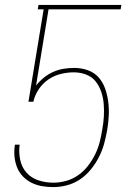

<svg xmlns="http://www.w3.org/2000/svg" viewBox="-20 -755 540 783"><path d="M197 8Q173 8 150.5 4Q128 0 108 -10Q88 -20 72.5 -36.5Q57 -53 49 -74Q41 -95 39 -118Q37 -141 41 -165H60Q56 -133 62.5 -102.5Q69 -72 88.5 -50.5Q108 -29 137 -19.5Q166 -10 198 -10Q224 -10 250.5 -17.5Q277 -25 299.5 -41Q322 -57 339 -79Q356 -101 368 -125.5Q380 -150 386.5 -175.5Q393 -201 397 -227Q402 -253 403.5 -279.5Q405 -306 403 -331Q401 -356 393 -380Q385 -404 370 -423Q355 -442 331 -451Q307 -460 281 -460Q255 -460 228 -453.5Q201 -447 177.5 -431Q154 -415 138 -391Q122 -367 116 -340H96L158 -717H134L137 -735H475L472 -717H178L127 -406Q141 -424 159 -438.5Q177 -453 197.5 -462Q218 -471 239.5 -474.5Q261 -478 283 -478Q312 -478 338.5 -468.5Q365 -459 382.5 -439Q400 -419 409 -393Q418 -367 421.5 -339Q425 -311 423.5 -282Q422 -253 417 -224Q412 -196 404.5 -168.5Q397 -141 383.5 -114.5Q370 -88 350.5 -64Q331 -40 306.5 -23.5Q282 -7 253.5 0.5Q225 8 197 8Z"/></svg>

Font: Iosevka Term Curly Th Obl
Style: Regular
Weight: 100
Italic angle: -9°
Designer: Belleve Invis
Foundry: Belleve Invis
Version: Version 32.3.0